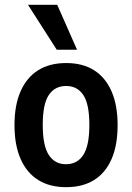

<svg xmlns="http://www.w3.org/2000/svg" viewBox="-20 -765 547 795"><path d="M254 10Q186 10 138.5 -19.5Q91 -49 65.5 -106.5Q40 -164 40 -247Q40 -330 65.5 -387.5Q91 -445 138.5 -474.5Q186 -504 254 -504Q322 -504 369 -474.5Q416 -445 441.5 -387.5Q467 -330 467 -247Q467 -164 442 -106.5Q417 -49 369.5 -19.5Q322 10 254 10ZM253 -85Q300 -85 325 -123.5Q350 -162 350 -248Q350 -334 325 -371.5Q300 -409 254 -409Q207 -409 182 -371.5Q157 -334 157 -248Q157 -162 182 -123.5Q207 -85 253 -85ZM215 -559 96 -745H217L299 -559Z"/></svg>

Font: Nunito Sans 10pt Condensed
Style: Bold
Weight: 700
Width: 3
Designer: Vernon Adams
Foundry: Vernon Adams
Version: Version 3.101;gftools[0.9.27]